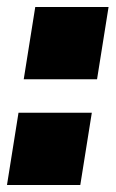

<svg xmlns="http://www.w3.org/2000/svg" viewBox="-23 -530 331 550"><path d="M45 -303 78 -510H288L255 -303ZM-3 0 30 -207H240L207 0Z"/></svg>

Font: Winston Black
Style: Italic
Weight: 900
Italic angle: -9°
Designer: Original fonts by Vernon Adams / Changes by Cristiano Sobral
Foundry: VOriginal fonts by Vernon Adams / Changes by Cristiano Sobral
Version: Version 2.503;July 17, 2020;FontCreator 13.0.0.2655 64-bit